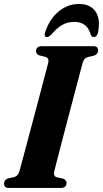

<svg xmlns="http://www.w3.org/2000/svg" viewBox="-28 -928 509 948"><path d="M239.5 -80.5Q234 -58.5 253 -52.5L284 -46Q300.5 -38.5 300.5 -25.5Q300.5 0 272 0H16Q2.5 0 -2.8 -6Q-8 -12 -8 -21.5Q-8 -31 -2.5 -37.5Q3 -44 11 -47L41.5 -53.5Q51.5 -56.5 57.8 -63.2Q64 -70 68.5 -84.5Q73.5 -103 84.5 -144Q95.5 -185 110 -239.2Q124.5 -293.5 140 -352Q155.5 -410.5 169.8 -464.5Q184 -518.5 194.8 -559.8Q205.5 -601 210.5 -619.5Q215 -641.5 195.5 -647.5L166 -654.5Q150 -661 150 -675Q150.5 -700 178.5 -700H433Q446.5 -700 451.5 -694Q456.5 -688 456.5 -679Q456.5 -660.5 437 -653.5L405 -646Q395.5 -643 389.8 -636.8Q384 -630.5 379.5 -615.5Q374.5 -597.5 363.8 -556.2Q353 -515 338.5 -460.8Q324 -406.5 308.8 -347.8Q293.5 -289 279.2 -234.8Q265 -180.5 254.5 -139.5Q244 -98.5 239.5 -80.5ZM339 -820Q305 -820 278.5 -804.5Q252 -789 226.5 -758.5Q214 -745 204.5 -745Q186.5 -745 195.5 -770.5Q218 -837 263.2 -872.8Q308.5 -908.5 362.5 -908.5Q416 -908.5 442.5 -872.8Q469 -837 456.5 -770.5Q452 -745 434 -745Q424.5 -745 419.5 -758.5Q402 -820 339 -820Z"/></svg>

Font: Fraunces 144pt Soft
Style: Bold Italic
Weight: 700
Italic angle: -16°
Version: Version 1.000;[b76b70a41]